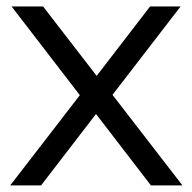

<svg xmlns="http://www.w3.org/2000/svg" viewBox="-20 -562 583 582"><path d="M437.5 0 271 -216.5 222 -273.5 15 -542.5H110.5L273 -332L321 -274.5L533 0ZM11 0 222 -273.5 273 -332 435 -542.5H527.5L321 -274.5L271 -216.5L104.5 0Z"/></svg>

Font: Encode Sans SemiExpanded
Style: Regular
Weight: 400
Width: 6
Designer: Multiple Designers
Foundry: Impallari Type
Version: Version 3.002